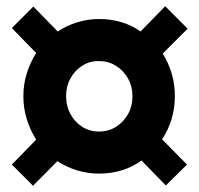

<svg xmlns="http://www.w3.org/2000/svg" viewBox="-20 -554 640 616"><path d="M86 42 18 -26 96 -106Q77 -136 66 -171.5Q55 -207 55 -245Q55 -284 66 -319Q77 -354 96 -384L18 -464L87 -533L165 -453Q194 -472 228 -482.5Q262 -493 298 -493Q335 -493 369 -483Q403 -473 431 -453L510 -534L582 -462L502 -382Q521 -352 531 -317.5Q541 -283 541 -245Q541 -207 530.5 -172Q520 -137 500 -107L580 -26L512 41L434 -39Q405 -18 370.5 -7.5Q336 3 298 3Q261 3 227 -7.5Q193 -18 164 -37ZM298 -132Q328 -132 352 -147Q376 -162 390.5 -187.5Q405 -213 405 -245Q405 -277 390.5 -302.5Q376 -328 352 -343Q328 -358 298 -358Q269 -359 244.5 -343.5Q220 -328 206 -302.5Q192 -277 192 -245Q192 -214 206 -188Q220 -162 244 -147Q268 -132 298 -132Z"/></svg>

Font: Nunito Sans 10pt Black
Style: Regular
Weight: 900
Designer: Vernon Adams
Foundry: Vernon Adams
Version: Version 3.101;gftools[0.9.27]